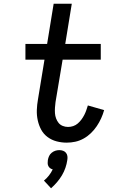

<svg xmlns="http://www.w3.org/2000/svg" viewBox="-20 -755 640 1027"><path d="M337 8Q309 8 282.5 1Q256 -6 234.5 -22Q213 -38 200.5 -61Q188 -84 182 -111Q176 -138 177 -166.5Q178 -195 183 -223L218 -436H116V-520H232L267 -735H364L329 -520H519V-436H315L277 -209Q275 -194 274 -179Q273 -164 274 -149.5Q275 -135 280 -121.5Q285 -108 293.5 -97.5Q302 -87 315.5 -81.5Q329 -76 344 -76Q358 -76 371.5 -80.5Q385 -85 396 -94.5Q407 -104 415.5 -115.5Q424 -127 430.5 -139.5Q437 -152 441.5 -165Q446 -178 450 -191L537 -166Q531 -144 521 -122Q511 -100 497.5 -80Q484 -60 466.5 -43Q449 -26 427.5 -14Q406 -2 383 3Q360 8 337 8ZM253 252 215 211Q230 199 242 183.5Q254 168 262 151Q254 149 248 144.5Q242 140 238.5 133Q235 126 235 117.5Q235 109 236 101Q238 90 242.5 80Q247 70 256 62.5Q265 55 275.5 51.5Q286 48 297 48Q308 48 317.5 51.5Q327 55 333 62.5Q339 70 340.5 80Q342 90 340 101Q337 122 330 142.5Q323 163 311.5 182.5Q300 202 285 219.5Q270 237 253 252Z"/></svg>

Font: Iosevka Medium Extended
Style: Italic
Weight: 500
Width: 7
Italic angle: -9°
Monospace: yes
Designer: Belleve Invis
Foundry: Belleve Invis
Version: Version 32.5.0; ttfautohint (v1.8.4)